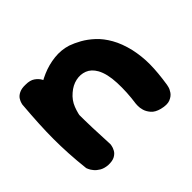

<svg xmlns="http://www.w3.org/2000/svg" viewBox="-117 -664 829 829"><g transform="rotate(-45 297.0 -250.0)"><path d="M456 -12Q429 -19 416 -34Q403 -49 398.5 -64.5Q394 -80 394.5 -92Q395 -104 395 -104Q404 -167 401.5 -225Q399 -283 380 -317Q364 -345 339.5 -354.5Q315 -364 287.5 -358Q260 -352 236 -331Q211 -310 199.5 -280.5Q188 -251 184.5 -221Q181 -191 180 -168Q180 -143 179.5 -126.5Q179 -110 179.5 -98.5Q180 -87 180 -75Q180 -75 179.5 -68Q179 -61 175 -52Q171 -43 160 -35.5Q149 -28 127 -26Q109 -25 94.5 -35Q80 -45 72 -55Q64 -65 64 -65Q54 -80 52.5 -94Q51 -108 52 -128Q53 -148 50 -180Q46 -218 45.5 -245.5Q45 -273 48.5 -294.5Q52 -316 61 -336.5Q70 -357 86 -380Q108 -407 140.5 -431Q173 -455 211 -471.5Q249 -488 290 -492.5Q331 -497 369 -485Q392 -477 418 -462.5Q444 -448 469.5 -424.5Q495 -401 515.5 -365Q536 -329 548 -279Q559 -229 558.5 -180.5Q558 -132 548 -67Q548 -67 545.5 -56Q543 -45 534 -32Q525 -19 506.5 -11.5Q488 -4 456 -12ZM123 -1Q101 -3 86.5 -11.5Q72 -20 63 -31Q54 -42 50.5 -50.5Q47 -59 47 -59Q41 -113 38.5 -158.5Q36 -204 36 -247Q36 -290 38.5 -338.5Q41 -387 46 -448Q46 -448 48 -456Q50 -464 56.5 -474.5Q63 -485 78 -492.5Q93 -500 117 -499Q144 -499 159.5 -488Q175 -477 182.5 -463.5Q190 -450 192.5 -440Q195 -430 195 -430Q191 -381 189.5 -338Q188 -295 188 -252.5Q188 -210 189.5 -162.5Q191 -115 194 -58Q194 -58 192.5 -49Q191 -40 184.5 -28Q178 -16 163.5 -8Q149 0 123 -1Z"/></g></svg>

Font: Sour Gummy Black
Style: Bold
Weight: 700
Version: Version 1.000